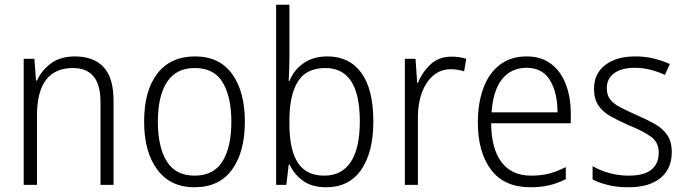

<svg xmlns="http://www.w3.org/2000/svg" viewBox="-20 -780 2895 810"><path d="M296 -542Q375 -542 417 -497Q459 -452 459 -356V0H404V-349Q404 -423 374.5 -458Q345 -493 288 -493Q136 -493 136 -292V0H80V-532H125L132 -440H136Q155 -483 195 -512.5Q235 -542 296 -542Z M1013 -267Q1013 -139 959 -64.5Q905 10 800 10Q699 10 643.5 -64.5Q588 -139 588 -267Q588 -398 644 -470Q700 -542 803 -542Q906 -542 959.5 -467.5Q1013 -393 1013 -267ZM646 -267Q646 -160 683.5 -99.5Q721 -39 801 -39Q881 -39 918.5 -99Q956 -159 956 -267Q956 -370 920 -431.5Q884 -493 802 -493Q723 -493 684.5 -434Q646 -375 646 -267Z M1201 -536Q1201 -512 1200 -484.5Q1199 -457 1198 -438H1201Q1219 -484 1260 -513Q1301 -542 1361 -542Q1454 -542 1504.5 -472.5Q1555 -403 1555 -268Q1555 -138 1504 -64Q1453 10 1356 10Q1297 10 1259.5 -16.5Q1222 -43 1202 -85H1198L1188 0H1145V-760H1201ZM1353 -493Q1271 -493 1236 -435Q1201 -377 1201 -274V-256Q1201 -148 1236.5 -93.5Q1272 -39 1348 -39Q1422 -39 1460 -97Q1498 -155 1498 -268Q1498 -493 1353 -493Z M1885 -541Q1919 -541 1947 -532L1938 -479Q1925 -483 1911 -485.5Q1897 -488 1882 -488Q1839 -488 1808 -461.5Q1777 -435 1760 -389.5Q1743 -344 1743 -287V0H1688V-532H1733L1740 -430H1743Q1761 -475 1796 -508Q1831 -541 1885 -541Z M2202 -542Q2264 -542 2305.5 -510Q2347 -478 2367.5 -423.5Q2388 -369 2388 -300V-260H2052Q2053 -152 2096 -95.5Q2139 -39 2221 -39Q2262 -39 2295.5 -47.5Q2329 -56 2367 -75V-24Q2333 -7 2297.5 1.5Q2262 10 2218 10Q2107 10 2051.5 -64Q1996 -138 1996 -263Q1996 -346 2019.5 -409Q2043 -472 2089 -507Q2135 -542 2202 -542ZM2201 -494Q2137 -494 2098.5 -446.5Q2060 -399 2054 -306H2332Q2332 -388 2300.5 -441Q2269 -494 2201 -494Z M2814 -138Q2814 -68 2766.5 -29Q2719 10 2631 10Q2583 10 2545 0.5Q2507 -9 2480 -23V-79Q2511 -61 2550.5 -50Q2590 -39 2632 -39Q2698 -39 2728.5 -64.5Q2759 -90 2759 -136Q2759 -179 2727.5 -202.5Q2696 -226 2634 -251Q2591 -270 2557.5 -288.5Q2524 -307 2505 -334.5Q2486 -362 2486 -406Q2486 -469 2533 -505.5Q2580 -542 2660 -542Q2702 -542 2738.5 -533Q2775 -524 2806 -510L2785 -464Q2758 -477 2725 -485.5Q2692 -494 2658 -494Q2603 -494 2571.5 -471.5Q2540 -449 2540 -408Q2540 -378 2554.5 -360Q2569 -342 2596.5 -327.5Q2624 -313 2665 -295Q2707 -277 2741 -258Q2775 -239 2794.5 -211Q2814 -183 2814 -138Z"/></svg>

Font: Noto Sans Thai Looped SemiCondensed Light
Style: Regular
Weight: 300
Width: 4
Designer: Sasikarn Vongin, Ben Mitchell
Foundry: The Fontpad Ltd
Version: Version 1.001; ttfautohint (v1.8.4.7-5d5b)